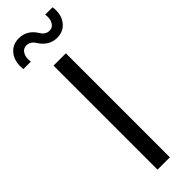

<svg xmlns="http://www.w3.org/2000/svg" viewBox="-371 -977 979 979"><g transform="rotate(-45 118.5 -487.0)"><path d="M189 -836.9Q131.8 -836.9 96.2 -892.1Q79.1 -920.9 49.8 -920.9Q26.9 -920.9 14.9 -899.9Q2.9 -878.9 7.8 -846.2H-45.9Q-52.7 -902.3 -25.9 -938.2Q1 -974.1 47.9 -974.1Q106.9 -974.1 141.1 -919.9Q158.2 -890.1 187 -890.1Q210 -890.1 221.9 -911.1Q233.9 -932.1 229 -963.9H282.2Q290 -908.7 263.4 -872.8Q236.8 -836.9 189 -836.9ZM75.2 -750H164.1V0H75.2Z"/></g></svg>

Font: Oakes Grotesk
Style: Regular
Weight: 400
Designer: Samuel Oakes
Foundry: Samuel Oakes
Version: Version 1.0 | wf-rip DC20170320